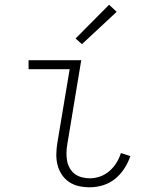

<svg xmlns="http://www.w3.org/2000/svg" viewBox="-20 -785 640 813"><path d="M360 8Q336 8 313.5 3Q291 -2 272.5 -14.5Q254 -27 241.5 -46Q229 -65 223.5 -87Q218 -109 218.5 -133Q219 -157 223 -181L275 -492H101V-530H324L265 -174Q262 -157 261.5 -139Q261 -121 264 -104.5Q267 -88 275 -73.5Q283 -59 296 -49Q309 -39 326 -34.5Q343 -30 360 -30Q382 -30 403.5 -37.5Q425 -45 443 -60.5Q461 -76 473 -95.5Q485 -115 492 -137L532 -124Q523 -97 506.5 -71.5Q490 -46 467 -27.5Q444 -9 416 -0.5Q388 8 360 8ZM327 -598 300 -622 442 -765 474 -735Z"/></svg>

Font: Iosevka Curly XLtEx
Style: Italic
Weight: 200
Width: 7
Italic angle: -9°
Monospace: yes
Designer: Belleve Invis
Foundry: Belleve Invis
Version: Version 11.1.0; ttfautohint (v1.8.3)